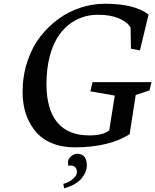

<svg xmlns="http://www.w3.org/2000/svg" viewBox="-20 -765 826 1021"><path d="M724.1 -497.1 676.3 -505.9 674.3 -619.1Q656.7 -648.4 612.1 -667.5Q567.4 -686.5 500.5 -686.5Q414.1 -686.5 347.2 -634.8Q272 -576.7 243.2 -460.4Q227.1 -396.5 227.1 -318.4Q227.1 -183.6 284.4 -114.3Q341.8 -44.9 455.6 -44.9Q529.3 -44.9 561 -72.3L590.3 -256.8L460.4 -279.3L472.2 -328.1H785.6L774.9 -284.2L701.7 -259.8L669.4 -51.8Q619.1 -18.1 543.9 0.2Q468.8 18.6 377.4 18.6Q308.1 18.6 253.7 -4.6Q199.2 -27.8 166 -69.8Q100.1 -152.8 100.1 -275.4Q100.1 -360.4 125.2 -437Q150.4 -513.7 194.3 -570.3Q284.2 -685.1 412.6 -725.6Q474.1 -745.1 538.6 -745.1Q695.8 -745.1 770 -687.5ZM316.9 212.9Q348.6 204.1 368.9 185.5Q389.2 167 389.2 149.4Q389.2 133.3 380.1 124.3Q371.1 115.2 354 115.2Q351.6 115.2 344.2 117.2Q341.3 106.9 341.3 98.6Q341.3 80.1 357.7 66.4Q374 52.7 391.1 52.7Q441.9 52.7 441.9 117.2Q441.9 145.5 417 179.7Q403.3 197.8 378.2 212.9Q353 228 320.8 236.3Z"/></svg>

Font: Neuton
Style: Italic
Weight: 400
Italic angle: -9°
Designer: Brian M Zick
Version: Version 1.32